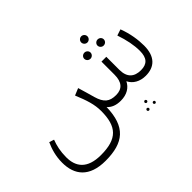

<svg xmlns="http://www.w3.org/2000/svg" viewBox="-140 -907 1489 1489"><g transform="rotate(-45 604.5 -162.5)"><path d="M851 -503C869 -503 885 -518 885 -537C885 -556 869 -571 851 -571C833 -571 817 -556 817 -537C817 -518 833 -503 851 -503ZM779 -397C797 -397 813 -412 813 -431C813 -449 797 -464 779 -464C759 -464 744 -449 744 -431C744 -412 759 -397 779 -397ZM923 -397C943 -397 958 -412 958 -431C958 -449 943 -464 923 -464C905 -464 889 -449 889 -431C889 -412 905 -397 923 -397ZM1104 -394 1053 -377C1079 -302 1093 -231 1093 -170C1093 -92 1061 -57 993 -57C920 -57 876 -94 876 -179V-321H823V-178C823 -97 788 -57 720 -57C648 -57 613 -86 590 -166C578 -211 566 -249 550 -304L492 -280C530 -188 551 -124 551 -52C551 118 486 189 308 189C157 189 105 113 105 11C105 -55 117 -106 135 -153L95 -166C71 -113 53 -54 53 18C53 152 124 246 302 246C501 246 597 167 602 -44C627 -15 665 0 715 0C783 0 829 -30 852 -77C875 -29 925 0 989 0C1084 0 1145 -54 1145 -175C1145 -237 1134 -316 1104 -394ZM848 128C841 128 835 134 835 141C835 147 841 153 848 153C854 153 860 147 860 141C860 134 854 128 848 128ZM889 180C883 180 877 185 877 192C877 198 883 204 889 204C896 204 901 198 901 192C901 185 896 180 889 180ZM816 183C810 183 804 189 804 196C804 202 810 208 816 208C823 208 829 202 829 196C829 189 823 183 816 183Z"/></g></svg>

Font: FiraGO Light
Style: Regular
Weight: 300
Designer: bBox Type
Foundry: bBox Type GmbH
Version: Version 1.001;PS 001.001;hotconv 1.0.88;makeotf.lib2.5.64775